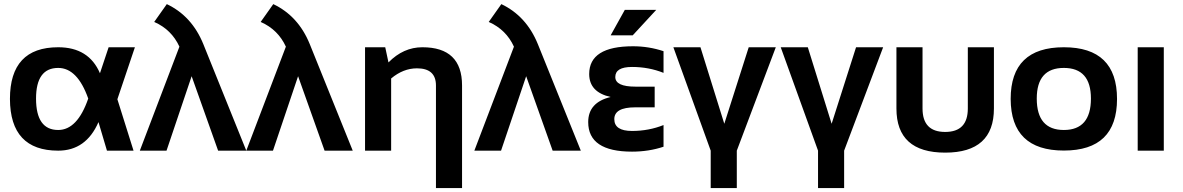

<svg xmlns="http://www.w3.org/2000/svg" viewBox="-20 -747 5864 952"><path d="M29.3 -256.3Q29.3 -512.7 268.6 -512.7Q420.4 -512.7 475.6 -383.8L518.6 -512.7H648.9L562 -254.9L642.1 0H510.3L468.3 -141.6Q406.7 0 268.6 0Q30.3 0 29.3 -256.3ZM268.6 -102.5Q363.8 -102.5 417.5 -258.3Q363.8 -410.2 268.6 -410.2Q158.7 -410.2 158.7 -258.3Q158.7 -102.5 268.6 -102.5Z M869.6 -515.6Q830.6 -600.6 744.6 -638.2L807.1 -726.6Q931.6 -667.5 988.3 -527.8L1201.2 0H1061.5L930.2 -369.1L805.7 0H673.3Z M1397.5 -515.6Q1358.4 -600.6 1272.5 -638.2L1335 -726.6Q1459.5 -667.5 1516.1 -527.8L1729 0H1589.4L1458 -369.1L1333.5 0H1201.2Z M1790 0V-512.7H1890.1L1906.2 -437.5Q1980 -512.7 2074.2 -512.7Q2271 -512.7 2271 -323.2V185.5H2141.6V-323.2Q2141.6 -408.2 2047.4 -408.2Q1979.5 -408.2 1919.4 -357.9V0Z M2528.3 -515.6Q2489.3 -600.6 2403.3 -638.2L2465.8 -726.6Q2590.3 -667.5 2647 -527.8L2859.9 0H2720.2L2588.9 -369.1L2464.4 0H2332Z M3270 -385.7Q3196.8 -415 3113.8 -415Q3030.8 -415 3030.8 -365.2Q3030.8 -317.4 3130.9 -317.4H3226.1V-214.8H3129.4Q3025.9 -214.8 3025.9 -156.2Q3025.9 -97.7 3113.8 -97.7Q3196.8 -97.7 3270 -127V-19.5Q3196.8 4.9 3113.8 4.9Q2896.5 4.9 2896.5 -141.6Q2896.5 -239.3 3007.8 -266.1Q2901.4 -290 2901.4 -379.9Q2901.4 -517.6 3118.7 -517.6Q3196.8 -517.6 3270 -493.2ZM3078.1 -698.2H3233.9L3117.2 -571.8H3007.8Z M3318.8 -512.7H3453.1L3571.3 -133.3L3692.4 -512.7H3826.7L3633.3 0V185.5H3503.9V0Z M3851.1 -512.7H3985.4L4103.5 -133.3L4224.6 -512.7H4358.9L4165.5 0V185.5H4036.1V0Z M4424.8 -209V-512.7H4554.2V-209Q4554.2 -92.8 4666.5 -92.8Q4778.8 -92.8 4778.8 -209V-512.7H4908.2V-209Q4908.2 9.8 4666.5 9.8Q4424.8 9.8 4424.8 -209Z M5254.9 -102.5Q5389.2 -102.5 5389.2 -258.3Q5389.2 -410.2 5254.9 -410.2Q5120.6 -410.2 5120.6 -258.3Q5120.6 -102.5 5254.9 -102.5ZM4991.2 -256.3Q4991.2 -512.7 5254.9 -512.7Q5518.6 -512.7 5518.6 -256.3Q5518.6 -0.5 5254.9 -0.5Q4992.2 -0.5 4991.2 -256.3Z M5750.5 -512.7V0H5621.1V-512.7Z"/></svg>

Font: Voltera
Style: Bold
Weight: 700
Designer: Bernd Montag
Version: Version 1.301